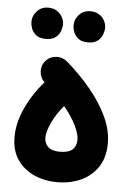

<svg xmlns="http://www.w3.org/2000/svg" viewBox="-53 -716 555 813"><g transform="rotate(5 224.5 -309.5)"><path d="M24.4 -118.2Q24.4 -177.7 53.5 -241.2Q82.5 -304.7 130.9 -359.4Q112.3 -377 110.6 -403.3Q108.9 -429.7 126 -449.2Q143.1 -469.2 170.2 -471.2Q197.3 -473.1 217.3 -456.1Q274.9 -406.7 320.8 -351.1Q366.7 -295.4 393.6 -238.3Q420.4 -181.2 420.4 -125.5Q420.4 -64.9 393.3 -24.4Q366.2 16.1 321 36.6Q275.9 57.1 220.7 57.1Q167 57.1 122.3 37.1Q77.6 17.1 51 -21.7Q24.4 -60.5 24.4 -118.2ZM154.8 -126.5Q154.8 -103 170.7 -87.6Q186.5 -72.3 220.7 -72.3Q258.3 -72.3 274.7 -87.4Q291 -102.5 291 -128.9Q291 -153.3 273.7 -189.2Q256.3 -225.1 222.2 -266.6Q189.9 -228.5 172.4 -189.7Q154.8 -150.9 154.8 -126.5ZM232.4 -611.8Q232.4 -636.7 251 -656.5Q269.5 -676.3 298.3 -676.3Q318.8 -676.3 333.5 -667.7Q348.1 -659.2 356 -646Q366.2 -630.9 366.2 -611.3Q366.2 -598.1 360.4 -582.5Q354.5 -566.9 340.1 -555.4Q325.7 -543.9 298.8 -543.9Q272 -543.9 257.6 -555.7Q243.2 -567.4 237.8 -582.5Q232.4 -596.2 232.4 -611.8ZM53.2 -610.8Q53.2 -635.7 71.8 -655.8Q90.3 -675.8 119.1 -675.8Q140.1 -675.8 154.5 -667Q168.9 -658.2 176.8 -645.5Q187.5 -628.4 187.5 -610.8Q187.5 -597.7 181.6 -581.8Q175.8 -565.9 161.1 -554.4Q146.5 -543 120.1 -543Q92.8 -543 78.4 -554.7Q64 -566.4 58.6 -581.5Q53.2 -596.7 53.2 -610.8Z"/></g></svg>

Font: Mikhak-DS1-FD Bold
Style: Bold
Weight: 700
Designer: Amin Abedi
Version: Version 3.2